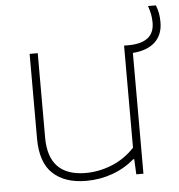

<svg xmlns="http://www.w3.org/2000/svg" viewBox="-51 -744 747 802"><g transform="rotate(-5 322.5 -343.5)"><path d="M519 -506.5V0H489L486 -64H482Q441 -28.5 388.8 -9.8Q336.5 9 279 9Q189.5 9 139.2 -37.8Q89 -84.5 89 -185V-540H123V-186Q123 -24 280 -24Q335.5 -24 389.8 -46Q444 -68 485 -112V-540H502Q612 -540 612 -625Q612 -644.5 608.8 -660.8Q605.5 -677 599 -696H632Q639 -678 642 -662Q645 -646 645 -624Q645 -572.5 612.8 -541.8Q580.5 -511 519 -506.5Z"/></g></svg>

Font: Encode Sans Expanded Thin
Style: Regular
Weight: 250
Width: 7
Designer: Multiple Designers
Foundry: Impallari Type
Version: Version 2.000